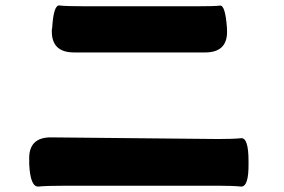

<svg xmlns="http://www.w3.org/2000/svg" viewBox="-20 -711 1040 703"><path d="M87 -110V-124Q83 -209 168 -208L779 -202Q835 -202 862.5 -205Q890 -208 890 -121V-112Q891 -25 861.5 -28Q832 -31 779 -31H219Q152 -31 121.5 -28Q91 -25 87 -110ZM251 -519Q165 -519 170 -605L171 -608Q176 -694 198 -691Q220 -688 293 -688H699Q766 -688 785.5 -690.5Q805 -693 811 -608V-605Q817 -519 731 -519Z"/></svg>

Font: Resource Han Rounded JP Heavy
Style: Regular
Weight: 900
Designer: Cyano Hao (round all glyphs); Ryoko NISHIZUKA 西塚涼子 (kana, bopomofo & ideographs); Paul D. Hunt (Latin, Greek & Cyrillic)
Foundry: Cyano Hao
Version: 0.990